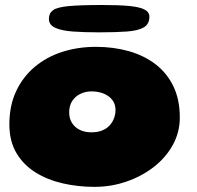

<svg xmlns="http://www.w3.org/2000/svg" viewBox="-20 -698 767 748"><path d="M348 30Q284.5 30 225 16.5Q165.5 3 118.5 -26.2Q71.5 -55.5 44 -101.8Q16.5 -148 16.5 -214Q16.5 -286.5 42.8 -342.5Q69 -398.5 115 -437.2Q161 -476 222.2 -495.8Q283.5 -515.5 353.5 -515.5Q422 -515.5 481.5 -498.8Q541 -482 585.8 -447.8Q630.5 -413.5 655.5 -361.8Q680.5 -310 680.5 -240Q680.5 -183 653.5 -133.8Q626.5 -84.5 579.8 -48Q533 -11.5 473.2 9.2Q413.5 30 348 30ZM336 -182.5Q360.5 -182.5 378.2 -189.8Q396 -197 407.2 -209.5Q418.5 -222 424.2 -237.5Q430 -253 430 -269Q430 -288 422 -301.8Q414 -315.5 400.5 -324.5Q387 -333.5 370.8 -337.8Q354.5 -342 337 -342Q313.5 -342 293.5 -332.5Q273.5 -323 261.5 -304.8Q249.5 -286.5 249.5 -260.5Q249.5 -237 260.2 -219.5Q271 -202 290.5 -192.2Q310 -182.5 336 -182.5ZM366 -572Q307.5 -572 263.5 -575.2Q219.5 -578.5 195 -589.8Q170.5 -601 170.5 -624.5Q170.5 -646.5 186.5 -658.2Q202.5 -670 247.5 -674.2Q292.5 -678.5 378.5 -678.5Q442 -678.5 482.5 -674.8Q523 -671 542.5 -661.2Q562 -651.5 562 -632.5Q562 -604 540 -591.2Q518 -578.5 474.5 -575.2Q431 -572 366 -572Z"/></svg>

Font: Gluten ExtraBold
Style: Regular
Weight: 800
Designer: Tyler Finck
Foundry: Etcetera Type Company
Version: Version 1.300